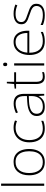

<svg xmlns="http://www.w3.org/2000/svg" viewBox="1268 -2134 810 3385"><g transform="rotate(-90 1672.5 -441.0)"><path d="M128 -66H90V-826H128Z M739 -331Q739 -251 713.5 -189Q688 -127 636 -91.5Q584 -56 506 -56Q431 -56 379.5 -91Q328 -126 301.5 -188Q275 -250 275 -331Q275 -458 337.5 -532Q400 -606 511 -606Q590 -606 640 -570Q690 -534 714.5 -472Q739 -410 739 -331ZM315 -331Q315 -224 362 -157.5Q409 -91 506 -91Q573 -91 616 -121.5Q659 -152 679 -206Q699 -260 699 -331Q699 -399 680 -453Q661 -507 619.5 -539Q578 -571 511 -571Q416 -571 365.5 -507.5Q315 -444 315 -331Z M1100 -56Q1018 -56 964 -90Q910 -124 883 -185.5Q856 -247 856 -328Q856 -412 887.5 -474.5Q919 -537 977 -571.5Q1035 -606 1114 -606Q1151 -606 1182.5 -599.5Q1214 -593 1241 -581L1232 -546Q1203 -558 1172.5 -564Q1142 -570 1114 -570Q1046 -570 997 -540Q948 -510 922 -455.5Q896 -401 896 -328Q896 -261 917.5 -207.5Q939 -154 984 -122.5Q1029 -91 1099 -91Q1137 -91 1172 -98.5Q1207 -106 1236 -118V-83Q1211 -71 1176.5 -63.5Q1142 -56 1100 -56Z M1541 -605Q1626 -605 1668.5 -560.5Q1711 -516 1711 -419V-66H1680L1673 -164H1671Q1647 -118 1603.5 -87Q1560 -56 1481 -56Q1403 -56 1361.5 -94Q1320 -132 1320 -199Q1320 -278 1385.5 -318.5Q1451 -359 1572 -365L1672 -371V-411Q1672 -497 1639 -533.5Q1606 -570 1540 -570Q1463 -570 1383 -530L1371 -564Q1409 -582 1452 -593.5Q1495 -605 1541 -605ZM1576 -334Q1474 -329 1417 -297Q1360 -265 1360 -199Q1360 -147 1393 -118.5Q1426 -90 1485 -90Q1579 -90 1625 -143.5Q1671 -197 1672 -285V-338Z M2016 -91Q2039 -91 2058.5 -94Q2078 -97 2094 -103V-70Q2078 -64 2058 -60Q2038 -56 2013 -56Q1944 -56 1914 -95Q1884 -134 1884 -209V-562H1804V-588L1884 -597L1896 -725H1923V-596H2091V-562H1923V-212Q1923 -153 1943.5 -122Q1964 -91 2016 -91Z M2229 -790Q2248 -790 2254.5 -780Q2261 -770 2261 -754Q2261 -738 2254.5 -728Q2248 -718 2229 -718Q2213 -718 2206 -728Q2199 -738 2199 -754Q2199 -770 2206 -780Q2213 -790 2229 -790ZM2249 -596V-66H2210V-596Z M2626 -606Q2694 -606 2737.5 -573.5Q2781 -541 2802.5 -485.5Q2824 -430 2824 -360V-329H2436Q2435 -214 2487.5 -152.5Q2540 -91 2638 -91Q2687 -91 2722.5 -98.5Q2758 -106 2803 -127V-89Q2764 -72 2725.5 -64Q2687 -56 2637 -56Q2556 -56 2502.5 -90Q2449 -124 2422.5 -185Q2396 -246 2396 -326Q2396 -403 2422 -466.5Q2448 -530 2499 -568Q2550 -606 2626 -606ZM2626 -571Q2546 -571 2496 -517.5Q2446 -464 2437 -363H2784Q2784 -456 2745 -513.5Q2706 -571 2626 -571Z M3299 -203Q3299 -134 3247.5 -95Q3196 -56 3097 -56Q3042 -56 2998 -66Q2954 -76 2925 -90V-130Q2963 -111 3007 -100.5Q3051 -90 3098 -90Q3184 -90 3222 -120Q3260 -150 3260 -201Q3260 -236 3240.5 -258Q3221 -280 3186 -295Q3151 -310 3106 -324Q3058 -340 3020 -355.5Q2982 -371 2960 -397.5Q2938 -424 2938 -472Q2938 -535 2988.5 -570.5Q3039 -606 3124 -606Q3171 -606 3212 -597Q3253 -588 3286 -574L3271 -540Q3242 -554 3202 -562.5Q3162 -571 3123 -571Q3054 -571 3015.5 -546.5Q2977 -522 2977 -473Q2977 -436 2996 -416Q3015 -396 3048 -383.5Q3081 -371 3124 -356Q3170 -341 3209.5 -324.5Q3249 -308 3274 -280Q3299 -252 3299 -203Z"/></g></svg>

Font: Noto Sans Malayalam UI ExtraLight
Style: Regular
Weight: 200
Designer: Jelle Bosma - Monotype Design Team
Foundry: Monotype Imaging Inc.
Version: Version 2.104; ttfautohint (v1.8.4.7-5d5b)